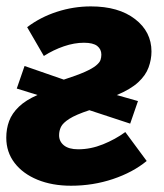

<svg xmlns="http://www.w3.org/2000/svg" viewBox="-25 -569 519 606"><path d="M199.3 17.2Q139.6 17.2 93.4 -1.7Q47.1 -20.7 21 -54.8Q-5.2 -89 -5.2 -134.3Q-5.2 -162.6 3.8 -186.9Q12.8 -211.2 34.7 -232.2Q56.5 -253.2 93.5 -269.2L27.9 -289.5L52.5 -360.7L176.4 -317.7Q218.5 -331.3 242.6 -342Q266.7 -352.8 278.1 -362.2Q289.5 -371.6 292.2 -379.7Q294.9 -387.8 294.9 -396.6Q294.9 -413.6 281.9 -423.9Q268.8 -434.1 240 -434.1Q209.5 -434.1 176.7 -422.9Q143.8 -411.7 113.4 -392.3L60.7 -483.2Q102.4 -514.9 154.7 -531.8Q207.1 -548.8 261.7 -548.8Q349.4 -548.8 401.2 -508.8Q453.1 -468.9 453.1 -406.4Q453.1 -381.1 443.9 -356.1Q434.8 -331 411.1 -309.2Q387.4 -287.3 343.6 -269L410.5 -250L385.9 -178.8L257.1 -221.2Q214.6 -207.2 194 -194.1Q173.5 -181 167.5 -168.6Q161.5 -156.2 161.5 -142.1Q161.5 -122.6 176.8 -110.2Q192.2 -97.8 221.9 -97.8Q261.4 -97.8 300.1 -113.5Q338.8 -129.1 370.5 -152.2L438 -60.9Q394.4 -25 331.5 -3.9Q268.5 17.2 199.3 17.2Z"/></svg>

Font: Fira Sans Variable
Style: Italic
Weight: 397
Italic angle: -8°
Designer: Carrois Corporate & Edenspiekermann AG
Foundry: Carrois Corporate GbR & Edenspiekermann AG
Version: Version 4.202